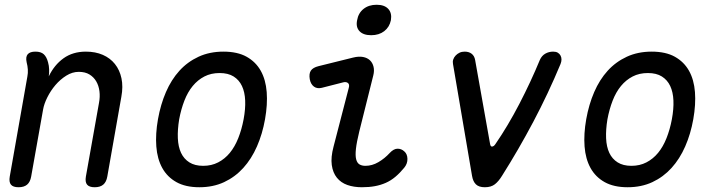

<svg xmlns="http://www.w3.org/2000/svg" viewBox="-20 -777 3040 807"><path d="M129 -560Q152 -560 164 -549Q176 -538 182 -515Q186 -501 186.5 -485.5Q187 -470 185 -456Q208 -504 247 -532Q286 -560 341 -560Q381 -560 412 -546.5Q443 -533 463 -508Q483 -483 490.5 -448Q498 -413 490 -370L431 -35Q427 -12 414 -1Q401 10 378 10Q355 10 346 -1Q337 -12 341 -35L396 -344Q401 -370 398 -393.5Q395 -417 384.5 -435Q374 -453 356 -464Q338 -475 311 -475Q284 -475 258.5 -459Q233 -443 213 -419.5Q193 -396 179 -368Q165 -340 161 -316L111 -35Q107 -12 94 -1Q81 10 58 10Q35 10 26 -1Q17 -12 21 -35L95 -455Q98 -470 97 -485Q96 -500 92 -515Q87 -538 96.5 -549Q106 -560 129 -560Z M818 10Q760 10 721.5 -11.5Q683 -33 662 -71Q641 -109 637 -161.5Q633 -214 644 -276Q655 -338 677.5 -390Q700 -442 734 -479.5Q768 -517 814.5 -538.5Q861 -560 919 -560Q978 -560 1016.5 -538.5Q1055 -517 1076 -479.5Q1097 -442 1101 -390Q1105 -338 1094 -276Q1083 -214 1060 -161.5Q1037 -109 1002.5 -71Q968 -33 922 -11.5Q876 10 818 10ZM834 -80Q869 -80 897 -94.5Q925 -109 946 -134.5Q967 -160 981.5 -196.5Q996 -233 1004 -276Q1012 -319 1010.5 -354.5Q1009 -390 997 -415.5Q985 -441 962 -455.5Q939 -470 903 -470Q867 -470 839 -455.5Q811 -441 790 -415.5Q769 -390 755 -354Q741 -318 733 -275Q726 -232 727.5 -196Q729 -160 741 -134.5Q753 -109 776 -94.5Q799 -80 834 -80Z M1333 -408Q1313 -403 1299.5 -413Q1286 -423 1282 -444Q1278 -467 1286.5 -480Q1295 -493 1319 -499L1464 -535Q1488 -541 1506 -537.5Q1524 -534 1535 -523.5Q1546 -513 1550 -496.5Q1554 -480 1549 -460L1490 -224Q1479 -179 1476 -151Q1473 -123 1477 -107.5Q1481 -92 1491 -86Q1501 -80 1516 -80Q1544 -80 1570.5 -95.5Q1597 -111 1618 -134Q1635 -152 1651 -152Q1667 -152 1679 -141Q1692 -130 1692.5 -109.5Q1693 -89 1679 -72Q1661 -50 1642 -34Q1623 -18 1601.5 -8.5Q1580 1 1555.5 5.5Q1531 10 1501 10Q1467 10 1440 0.5Q1413 -9 1396 -30Q1379 -51 1374.5 -83.5Q1370 -116 1382 -161L1446 -408Q1450 -422 1442.5 -428Q1435 -434 1423 -431ZM1540 -629Q1507 -629 1491 -646Q1475 -663 1481 -692Q1486 -722 1508 -739.5Q1530 -757 1563 -757Q1596 -757 1612 -739.5Q1628 -722 1623 -692Q1617 -663 1595 -646Q1573 -629 1540 -629Z M1964 -38 1884 -508Q1882 -518 1885 -527Q1888 -536 1895 -543.5Q1902 -551 1911.5 -555.5Q1921 -560 1933 -560Q1951 -560 1962.5 -551Q1974 -542 1977 -525L2040 -171Q2042 -160 2049 -161Q2056 -162 2062 -171Q2115 -248 2163 -340.5Q2211 -433 2249 -525Q2257 -543 2272 -551.5Q2287 -560 2305 -560Q2317 -560 2324.5 -555.5Q2332 -551 2336 -543.5Q2340 -536 2340 -527Q2340 -518 2336 -508Q2284 -383 2221.5 -265Q2159 -147 2090 -38Q2076 -15 2060 -2.5Q2044 10 2018 10Q1993 10 1980.5 -2Q1968 -14 1964 -38Z M2618 10Q2560 10 2521.5 -11.5Q2483 -33 2462 -71Q2441 -109 2437 -161.5Q2433 -214 2444 -276Q2455 -338 2477.5 -390Q2500 -442 2534 -479.5Q2568 -517 2614.5 -538.5Q2661 -560 2719 -560Q2778 -560 2816.5 -538.5Q2855 -517 2876 -479.5Q2897 -442 2901 -390Q2905 -338 2894 -276Q2883 -214 2860 -161.5Q2837 -109 2802.5 -71Q2768 -33 2722 -11.5Q2676 10 2618 10ZM2634 -80Q2669 -80 2697 -94.5Q2725 -109 2746 -134.5Q2767 -160 2781.5 -196.5Q2796 -233 2804 -276Q2812 -319 2810.5 -354.5Q2809 -390 2797 -415.5Q2785 -441 2762 -455.5Q2739 -470 2703 -470Q2667 -470 2639 -455.5Q2611 -441 2590 -415.5Q2569 -390 2555 -354Q2541 -318 2533 -275Q2526 -232 2527.5 -196Q2529 -160 2541 -134.5Q2553 -109 2576 -94.5Q2599 -80 2634 -80Z"/></svg>

Font: Maple Mono NL
Style: Italic
Weight: 400
Italic angle: -10°
Monospace: yes
Designer: subframe7536
Version: Version 7.000